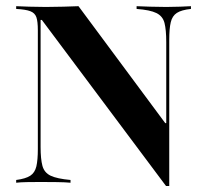

<svg xmlns="http://www.w3.org/2000/svg" viewBox="-20 -591 670 621"><path d="M516.9 10.5 115.3 -526.6H111.3V-116.1Q111.3 -76.6 117.3 -54.4Q123.4 -32.3 144 -22.6Q164.5 -12.9 208.1 -8.9V0Q191.9 -1.6 164.5 -2Q137.1 -2.4 111.3 -2.4Q87.9 -2.4 66.9 -2Q46 -1.6 32.3 0V-8.9Q62.9 -12.9 77.8 -22.6Q92.7 -32.3 97.6 -52.8Q102.4 -73.4 102.4 -108.9V-492.7Q102.4 -521.8 97.6 -535.5Q92.7 -549.2 77.8 -554.8Q62.9 -560.5 32.3 -562.1V-571Q48.4 -570.2 74.6 -569.4Q100.8 -568.5 128.2 -568.5Q158.1 -568.5 185.1 -569.4Q212.1 -570.2 233.9 -571L514.5 -192.7H517.7V-454.8Q517.7 -494.4 512.1 -516.5Q506.5 -538.7 485.9 -548.8Q465.3 -558.9 421.8 -562.1V-571Q437.9 -570.2 465.3 -569.4Q492.7 -568.5 517.7 -568.5Q541.1 -568.5 562.5 -569.4Q583.9 -570.2 597.6 -571V-562.1Q566.9 -558.9 552 -549.2Q537.1 -539.5 532.3 -519Q527.4 -498.4 527.4 -462.1V10.5Z"/></svg>

Font: Playfair 144pt
Style: Bold
Weight: 700
Version: Version 2.001;gftools[0.9.30]